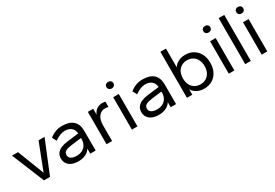

<svg xmlns="http://www.w3.org/2000/svg" viewBox="40 -1536 3460 2413"><g transform="rotate(-30 1770.0 -329.5)"><path d="M220 0 28 -470H115L264 -85L413 -470H500L308 0Z M718 10Q664 10 624.5 -6.5Q585 -23 563 -54.5Q541 -86 541 -130Q541 -174 563 -204Q585 -234 625 -251.5Q665 -269 718 -275L888 -296Q882 -354 846.5 -381.5Q811 -409 756 -409Q722 -409 685 -394.5Q648 -380 608 -351L575 -413Q612 -444 658.5 -462Q705 -480 756 -480Q862 -480 916 -431Q970 -382 970 -286V0H892V-73Q866 -31 821 -10.5Q776 10 718 10ZM733 -61Q784 -61 819 -81.5Q854 -102 871.5 -135.5Q889 -169 889 -206V-229L739 -210Q683 -203 653.5 -186.5Q624 -170 624 -132Q624 -98 653 -79.5Q682 -61 733 -61Z M1128 0V-470H1206V-384Q1224 -429 1259.5 -452.5Q1295 -476 1340 -476Q1354 -476 1365.5 -474.5Q1377 -473 1384 -470V-394Q1371 -397 1358 -398.5Q1345 -400 1332 -400Q1279 -400 1244 -354.5Q1209 -309 1209 -227V0Z M1496 0V-470H1577V0ZM1536 -574Q1514 -574 1500 -587.5Q1486 -601 1486 -622Q1486 -643 1500 -656Q1514 -669 1536 -669Q1559 -669 1573 -656Q1587 -643 1587 -622Q1587 -601 1573 -587.5Q1559 -574 1536 -574Z M1885 10Q1831 10 1791.5 -6.5Q1752 -23 1730 -54.5Q1708 -86 1708 -130Q1708 -174 1730 -204Q1752 -234 1792 -251.5Q1832 -269 1885 -275L2055 -296Q2049 -354 2013.5 -381.5Q1978 -409 1923 -409Q1889 -409 1852 -394.5Q1815 -380 1775 -351L1742 -413Q1779 -444 1825.5 -462Q1872 -480 1923 -480Q2029 -480 2083 -431Q2137 -382 2137 -286V0H2059V-73Q2033 -31 1988 -10.5Q1943 10 1885 10ZM1900 -61Q1951 -61 1986 -81.5Q2021 -102 2038.5 -135.5Q2056 -169 2056 -206V-229L1906 -210Q1850 -203 1820.5 -186.5Q1791 -170 1791 -132Q1791 -98 1820 -79.5Q1849 -61 1900 -61Z M2545 10Q2485 10 2440 -14.5Q2395 -39 2373 -79V0H2295V-668H2376V-396Q2399 -434 2443 -457Q2487 -480 2545 -480Q2610 -480 2661 -450Q2712 -420 2741 -365.5Q2770 -311 2770 -235Q2770 -160 2741 -105Q2712 -50 2661 -20Q2610 10 2545 10ZM2530 -61Q2576 -61 2611.5 -82Q2647 -103 2667 -142Q2687 -181 2687 -235Q2687 -289 2667 -328Q2647 -367 2611.5 -388Q2576 -409 2530 -409Q2484 -409 2448.5 -388Q2413 -367 2393 -328Q2373 -289 2373 -235Q2373 -181 2393 -142Q2413 -103 2448.5 -82Q2484 -61 2530 -61Z M2902 0V-470H2983V0ZM2942 -574Q2920 -574 2906 -587.5Q2892 -601 2892 -622Q2892 -643 2906 -656Q2920 -669 2942 -669Q2965 -669 2979 -656Q2993 -643 2993 -622Q2993 -601 2979 -587.5Q2965 -574 2942 -574Z M3141 0V-668H3222V0Z M3380 0V-470H3461V0ZM3420 -574Q3398 -574 3384 -587.5Q3370 -601 3370 -622Q3370 -643 3384 -656Q3398 -669 3420 -669Q3443 -669 3457 -656Q3471 -643 3471 -622Q3471 -601 3457 -587.5Q3443 -574 3420 -574Z"/></g></svg>

Font: Gantari
Style: Regular
Weight: 400
Designer: Anugrah Pasau
Foundry: Lafontype
Version: Version 1.000; ttfautohint (v1.8.3)